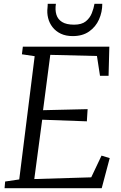

<svg xmlns="http://www.w3.org/2000/svg" viewBox="-20 -988 636 1008"><path d="M4 0 7 -35 81 -46 162 -693 95 -703 100 -743H554L550 -590H505L489 -694L244 -700L206 -409.5L440 -415L436 -351L201.5 -359.5L160 -48L459 -57L513 -171L556 -158L514 0ZM362 -798.5Q325.5 -798.5 299 -811.2Q272.5 -824 255.8 -845.5Q239 -867 232.5 -893.8Q226 -920.5 229.5 -948Q230.5 -953 230.2 -958Q230 -963 230.5 -968H273.5Q268.5 -936 276 -911.2Q283.5 -886.5 306 -872.5Q328.5 -858.5 369 -858.5Q409 -858.5 430.5 -876Q452 -893.5 462 -918.8Q472 -944 476 -968H517Q517 -924.5 499.8 -885.8Q482.5 -847 448 -822.8Q413.5 -798.5 362 -798.5Z"/></svg>

Font: Merriweather Light 18pt Light
Style: Italic
Weight: 300
Italic angle: -7.8°
Version: Version 2.101